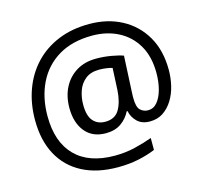

<svg xmlns="http://www.w3.org/2000/svg" viewBox="-113 -841 1125 1057"><g transform="rotate(-15 449.5 -312.5)"><path d="M841 -357Q841 -311 830.5 -267Q820 -223 798 -187.5Q776 -152 744 -130.5Q712 -109 668 -109Q622 -109 595.5 -135.5Q569 -162 563 -196H558Q540 -159 505 -134Q470 -109 417 -109Q341 -109 299.5 -160Q258 -211 258 -295Q258 -361 284 -411.5Q310 -462 357.5 -491Q405 -520 470 -520Q514 -520 556.5 -512.5Q599 -505 623 -496L613 -293Q612 -275 612 -267.5Q612 -260 612 -257Q612 -205 630.5 -188Q649 -171 674 -171Q705 -171 726.5 -196.5Q748 -222 759.5 -264.5Q771 -307 771 -358Q771 -451 733.5 -515.5Q696 -580 630.5 -614Q565 -648 482 -648Q368 -648 289.5 -601Q211 -554 170.5 -471.5Q130 -389 130 -283Q130 -135 208 -56Q286 23 433 23Q494 23 549.5 9.5Q605 -4 648 -20V48Q605 66 551.5 77.5Q498 89 433 89Q315 89 231 45Q147 1 102.5 -81.5Q58 -164 58 -280Q58 -373 87 -452.5Q116 -532 171 -590.5Q226 -649 304.5 -681.5Q383 -714 482 -714Q586 -714 667 -671Q748 -628 794.5 -548Q841 -468 841 -357ZM336 -293Q336 -229 361.5 -200Q387 -171 430 -171Q486 -171 510.5 -213Q535 -255 539 -322L545 -447Q532 -451 512 -454Q492 -457 471 -457Q422 -457 392 -433Q362 -409 349 -371.5Q336 -334 336 -293Z"/></g></svg>

Font: Noto Sans Hebrew Droid
Style: Regular
Weight: 400
Designer: Monotype Design Team
Foundry: Monotype Imaging Inc.
Version: Version 1.100